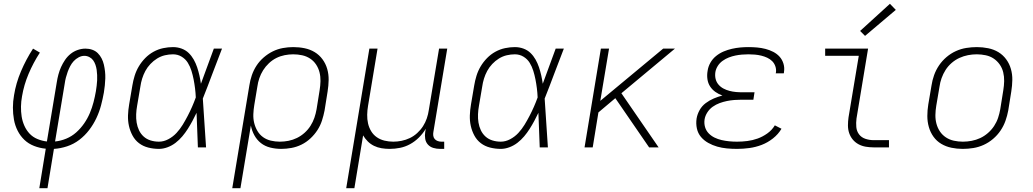

<svg xmlns="http://www.w3.org/2000/svg" viewBox="-20 -776 5440 1011"><path d="M187 215 221 7Q189 4 159.5 -7.5Q130 -19 108.5 -39.5Q87 -60 73 -87.5Q59 -115 53.5 -146Q48 -177 48 -209.5Q48 -242 54 -275Q64 -338 90.5 -400.5Q117 -463 154 -520L190 -499Q155 -445 130.5 -387Q106 -329 96 -269Q91 -242 90.5 -215Q90 -188 94 -162.5Q98 -137 108.5 -113.5Q119 -90 136 -72Q153 -54 177 -44Q201 -34 227 -31L279 -343Q282 -363 287.5 -383.5Q293 -404 301.5 -423Q310 -442 322.5 -460.5Q335 -479 352 -492.5Q369 -506 389.5 -513Q410 -520 430 -520Q449 -520 466 -514Q483 -508 495 -496Q507 -484 515 -468.5Q523 -453 527 -435.5Q531 -418 533 -400Q535 -382 534.5 -363.5Q534 -345 532 -326.5Q530 -308 527 -289Q521 -255 512 -221Q503 -187 487.5 -154Q472 -121 449.5 -91.5Q427 -62 397.5 -39.5Q368 -17 333 -5.5Q298 6 264 8L230 215ZM270 -31Q300 -34 329 -46Q358 -58 381.5 -79Q405 -100 423 -126Q441 -152 453 -180.5Q465 -209 472.5 -238Q480 -267 485 -296Q487 -310 489 -324.5Q491 -339 491.5 -353Q492 -367 491.5 -381Q491 -395 489 -408.5Q487 -422 482.5 -435Q478 -448 470.5 -458.5Q463 -469 450.5 -475.5Q438 -482 424 -482Q409 -482 394 -474Q379 -466 368 -454Q357 -442 349.5 -427.5Q342 -413 336.5 -398Q331 -383 327 -367.5Q323 -352 321 -337Z M817 8Q788 8 760.5 1Q733 -6 712 -22Q691 -38 678 -62Q665 -86 659 -113Q653 -140 654 -168.5Q655 -197 660 -226L677 -326Q681 -351 689 -377Q697 -403 711 -426.5Q725 -450 744.5 -470Q764 -490 788.5 -503.5Q813 -517 839.5 -522.5Q866 -528 891 -528Q915 -528 936.5 -520Q958 -512 973.5 -497Q989 -482 1000 -462.5Q1011 -443 1018 -422Q1025 -401 1030 -379Q1035 -357 1038 -335Q1055 -381 1072 -427.5Q1089 -474 1106 -520H1149Q1123 -454 1098.5 -388Q1074 -322 1048 -257Q1053 -193 1056.5 -128.5Q1060 -64 1065 0H1022Q1020 -46 1018.5 -91.5Q1017 -137 1015 -182Q1005 -161 993.5 -139.5Q982 -118 969 -97.5Q956 -77 940 -58Q924 -39 904.5 -24Q885 -9 862 -0.5Q839 8 817 8ZM817 -30Q842 -30 866.5 -43Q891 -56 909.5 -76Q928 -96 942 -119Q956 -142 968.5 -166Q981 -190 991.5 -214Q1002 -238 1011 -263Q1010 -287 1007 -311Q1004 -335 999.5 -358Q995 -381 988 -403.5Q981 -426 969 -445.5Q957 -465 936.5 -477.5Q916 -490 891 -490Q870 -490 848.5 -485Q827 -480 807.5 -468Q788 -456 772 -439Q756 -422 745.5 -402.5Q735 -383 728.5 -362Q722 -341 719 -319L702 -219Q698 -197 697 -174.5Q696 -152 699.5 -130.5Q703 -109 712 -90Q721 -71 736.5 -57Q752 -43 773 -36.5Q794 -30 817 -30Z M1203 215 1293 -326Q1297 -353 1306 -379.5Q1315 -406 1330.5 -430Q1346 -454 1368.5 -473.5Q1391 -493 1416.5 -505.5Q1442 -518 1469.5 -523Q1497 -528 1524 -528Q1555 -528 1584 -522Q1613 -516 1637 -501.5Q1661 -487 1678 -464Q1695 -441 1703 -413Q1711 -385 1710.5 -355Q1710 -325 1705 -294L1689 -194Q1684 -168 1675.5 -141.5Q1667 -115 1651.5 -91Q1636 -67 1614.5 -47Q1593 -27 1567.5 -14.5Q1542 -2 1514.5 3Q1487 8 1461 8Q1431 8 1403 1Q1375 -6 1354 -22.5Q1333 -39 1319.5 -63.5Q1306 -88 1301 -115L1246 215ZM1453 -30Q1476 -30 1499 -34.5Q1522 -39 1543.5 -49.5Q1565 -60 1583.5 -76.5Q1602 -93 1615 -113.5Q1628 -134 1635.5 -156Q1643 -178 1647 -201L1663 -301Q1667 -325 1667.5 -349Q1668 -373 1662.5 -395Q1657 -417 1644.5 -436Q1632 -455 1613 -467.5Q1594 -480 1571 -485Q1548 -490 1524 -490Q1502 -490 1479 -485.5Q1456 -481 1435 -470.5Q1414 -460 1396 -443Q1378 -426 1365.5 -406Q1353 -386 1345.5 -364Q1338 -342 1335 -319L1319 -223Q1315 -199 1314 -175Q1313 -151 1318.5 -128.5Q1324 -106 1335.5 -86.5Q1347 -67 1365 -54Q1383 -41 1406 -35.5Q1429 -30 1453 -30Z M1803 215 1925 -520H1968L1918 -219Q1914 -196 1913.5 -172Q1913 -148 1918 -126Q1923 -104 1934.5 -85Q1946 -66 1964 -53.5Q1982 -41 2004.5 -35.5Q2027 -30 2051 -30Q2072 -30 2094.5 -34.5Q2117 -39 2138 -49Q2159 -59 2177 -75.5Q2195 -92 2207.5 -111.5Q2220 -131 2227.5 -153Q2235 -175 2238 -197L2292 -520H2335L2262 -81Q2260 -71 2261.5 -61Q2263 -51 2269 -44Q2275 -37 2284.5 -33.5Q2294 -30 2304 -30H2319V8H2298Q2279 8 2262 3Q2245 -2 2233.5 -14.5Q2222 -27 2219 -45Q2216 -63 2219 -81L2222 -98Q2207 -73 2186 -52Q2165 -31 2139.5 -17Q2114 -3 2086.5 2.5Q2059 8 2032 8Q2010 8 1989 4.5Q1968 1 1949.5 -8Q1931 -17 1916.5 -31.5Q1902 -46 1892 -63L1846 215Z M2617 8Q2588 8 2560.5 1Q2533 -6 2512 -22Q2491 -38 2478 -62Q2465 -86 2459 -113Q2453 -140 2454 -168.5Q2455 -197 2460 -226L2477 -326Q2481 -351 2489 -377Q2497 -403 2511 -426.5Q2525 -450 2544.5 -470Q2564 -490 2588.5 -503.5Q2613 -517 2639.5 -522.5Q2666 -528 2691 -528Q2715 -528 2736.5 -520Q2758 -512 2773.5 -497Q2789 -482 2800 -462.5Q2811 -443 2818 -422Q2825 -401 2830 -379Q2835 -357 2838 -335Q2855 -381 2872 -427.5Q2889 -474 2906 -520H2949Q2923 -454 2898.5 -388Q2874 -322 2848 -257Q2853 -193 2856.5 -128.5Q2860 -64 2865 0H2822Q2820 -46 2818.5 -91.5Q2817 -137 2815 -182Q2805 -161 2793.5 -139.5Q2782 -118 2769 -97.5Q2756 -77 2740 -58Q2724 -39 2704.5 -24Q2685 -9 2662 -0.5Q2639 8 2617 8ZM2617 -30Q2642 -30 2666.5 -43Q2691 -56 2709.5 -76Q2728 -96 2742 -119Q2756 -142 2768.5 -166Q2781 -190 2791.5 -214Q2802 -238 2811 -263Q2810 -287 2807 -311Q2804 -335 2799.5 -358Q2795 -381 2788 -403.5Q2781 -426 2769 -445.5Q2757 -465 2736.5 -477.5Q2716 -490 2691 -490Q2670 -490 2648.5 -485Q2627 -480 2607.5 -468Q2588 -456 2572 -439Q2556 -422 2545.5 -402.5Q2535 -383 2528.5 -362Q2522 -341 2519 -319L2502 -219Q2498 -197 2497 -174.5Q2496 -152 2499.5 -130.5Q2503 -109 2512 -90Q2521 -71 2536.5 -57Q2552 -43 2573 -36.5Q2594 -30 2617 -30Z M3058 0 3144 -520H3187L3141 -245L3472 -520H3534L3252 -285L3448 0H3398L3220 -259L3131 -184L3101 0Z M3861 8Q3834 8 3807.5 5.5Q3781 3 3756.5 -4Q3732 -11 3709.5 -23.5Q3687 -36 3671 -55Q3655 -74 3649.5 -99.5Q3644 -125 3648 -152Q3652 -175 3664 -196.5Q3676 -218 3696 -233Q3716 -248 3738.5 -257.5Q3761 -267 3784 -273Q3764 -280 3747 -292Q3730 -304 3719 -321Q3708 -338 3705 -359.5Q3702 -381 3706 -403Q3709 -425 3720.5 -445.5Q3732 -466 3750.5 -481Q3769 -496 3790.5 -505Q3812 -514 3834 -519Q3856 -524 3877.5 -526Q3899 -528 3921 -528Q3944 -528 3966.5 -526Q3989 -524 4010.5 -518.5Q4032 -513 4051.5 -503Q4071 -493 4085 -477.5Q4099 -462 4105.5 -440.5Q4112 -419 4108 -396Q4108 -395 4108 -393.5Q4108 -392 4107 -390H4065Q4065 -391 4065 -392Q4065 -393 4066 -395Q4068 -412 4062.5 -427.5Q4057 -443 4046 -454Q4035 -465 4020 -472Q4005 -479 3988.5 -483Q3972 -487 3955 -488.5Q3938 -490 3921 -490Q3904 -490 3886.5 -488.5Q3869 -487 3852 -483.5Q3835 -480 3818 -473.5Q3801 -467 3785.5 -456Q3770 -445 3760 -429.5Q3750 -414 3747 -397Q3744 -378 3748 -361Q3752 -344 3763 -331Q3774 -318 3789 -310Q3804 -302 3821 -297.5Q3838 -293 3855.5 -291.5Q3873 -290 3892 -290H3953L3947 -251H3885Q3866 -251 3846.5 -249.5Q3827 -248 3807.5 -244Q3788 -240 3769 -233Q3750 -226 3733 -214Q3716 -202 3704.5 -184Q3693 -166 3690 -147Q3687 -126 3692.5 -107Q3698 -88 3711.5 -74Q3725 -60 3742.5 -51.5Q3760 -43 3779.5 -38.5Q3799 -34 3819.5 -32Q3840 -30 3861 -30Q3888 -30 3915.5 -33.5Q3943 -37 3969.5 -46.5Q3996 -56 4020.5 -73.5Q4045 -91 4060 -116L4095 -98Q4078 -69 4050 -47Q4022 -25 3990.5 -13Q3959 -1 3926 3.5Q3893 8 3861 8Z M4580 0Q4559 0 4538.5 -3.5Q4518 -7 4500.5 -16.5Q4483 -26 4470.5 -41Q4458 -56 4451.5 -75Q4445 -94 4445 -115.5Q4445 -137 4448 -158L4502 -482H4325V-520H4551L4490 -152Q4487 -129 4489 -107Q4491 -85 4503.5 -68.5Q4516 -52 4537 -45Q4558 -38 4580 -38H4661V0ZM4535 -587 4509 -613 4666 -756 4697 -724Z M5050 8Q5050 8 5050 8Q5050 8 5050 8H5049Q5019 8 4990 2Q4961 -4 4936.5 -18.5Q4912 -33 4895.5 -56Q4879 -79 4871 -107Q4863 -135 4863 -165Q4863 -195 4868 -226L4885 -326Q4889 -353 4898.5 -380Q4908 -407 4924.5 -431.5Q4941 -456 4964 -475.5Q4987 -495 5013.5 -507Q5040 -519 5068 -523.5Q5096 -528 5124 -528Q5124 -528 5124 -528Q5124 -528 5124 -528Q5154 -528 5183.5 -522Q5213 -516 5237 -501.5Q5261 -487 5278 -464Q5295 -441 5303 -413Q5311 -385 5310.5 -355Q5310 -325 5305 -294L5289 -194Q5284 -167 5274.5 -140Q5265 -113 5248.5 -88.5Q5232 -64 5209 -44.5Q5186 -25 5159.5 -13Q5133 -1 5105 3.5Q5077 8 5050 8ZM5050 -30Q5073 -30 5096.5 -34.5Q5120 -39 5141.5 -49Q5163 -59 5182 -75.5Q5201 -92 5214.5 -112.5Q5228 -133 5235.5 -155.5Q5243 -178 5247 -201L5263 -301Q5267 -325 5267.5 -349Q5268 -373 5262.5 -395.5Q5257 -418 5244 -436.5Q5231 -455 5212.5 -467.5Q5194 -480 5170.5 -485Q5147 -490 5123 -490Q5100 -490 5077 -485.5Q5054 -481 5032 -471Q5010 -461 4991 -444.5Q4972 -428 4959 -407.5Q4946 -387 4938 -364.5Q4930 -342 4927 -319L4910 -219Q4906 -195 4905.5 -171Q4905 -147 4911 -124.5Q4917 -102 4929.5 -83.5Q4942 -65 4961 -52.5Q4980 -40 5003 -35Q5026 -30 5050 -30Z"/></svg>

Font: Iosevka SS04 XLt Ex
Style: Italic
Weight: 200
Width: 7
Italic angle: -9°
Monospace: yes
Designer: Belleve Invis
Foundry: Belleve Invis
Version: Version 19.0.0; ttfautohint (v1.8.4)